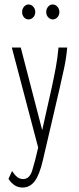

<svg xmlns="http://www.w3.org/2000/svg" viewBox="-20 -666 353 860"><path d="M81 174Q43 174 18 135L34 100Q44 116 56 126Q68 136 84 136Q112 136 124 98.5Q136 61 151 -5L33 -453H73L169 -83L212 -275Q222 -321 230 -364Q238 -407 242 -453H281Q277 -407 267.5 -362Q258 -317 247 -270L172 52Q157 117 135.5 145.5Q114 174 81 174ZM108 -579Q96 -579 87.5 -588.5Q79 -598 79 -612Q79 -626 87.5 -636Q96 -646 108 -646Q120 -646 129 -636Q138 -626 138 -612Q138 -598 129 -588.5Q120 -579 108 -579ZM216 -579Q205 -579 196 -588.5Q187 -598 187 -612Q187 -626 195.5 -636Q204 -646 216 -646Q228 -646 237 -636Q246 -626 246 -612Q246 -598 237 -588.5Q228 -579 216 -579Z"/></svg>

Font: Inconsolata ExtraCondensed Light
Style: Regular
Weight: 300
Width: 2
Monospace: yes
Designer: Raph Levien, Cyreal, Brenton Simpson
Foundry: Raph Levien, Cyreal, Google
Version: Version 3.100; ttfautohint (v1.8.4.7-5d5b)